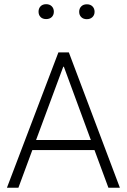

<svg xmlns="http://www.w3.org/2000/svg" viewBox="-20 -887 602 907"><path d="M492.2 0 426.3 -178.2H132.8L66.9 0H12.7L255.9 -639.6H305.2L546.4 0ZM278.8 -571.8 150.4 -225.6H409.2L281.7 -571.8ZM416.7 -806.2Q406.7 -796.4 390.1 -796.4Q373.5 -796.4 363.8 -806.2Q354 -815.9 354 -831.3Q354 -846.7 363.8 -856.7Q373.5 -866.7 390.4 -866.7Q407.2 -866.7 417 -856.7Q426.8 -846.7 426.8 -831.3Q426.8 -815.9 416.7 -806.2ZM234.4 -831.8Q234.4 -816.4 224.6 -806.6Q214.8 -796.9 198 -796.9Q181.2 -796.9 171.6 -806.6Q162.1 -816.4 162.1 -831.8Q162.1 -847.2 171.6 -857.2Q181.2 -867.2 198 -867.2Q214.8 -867.2 224.6 -857.2Q234.4 -847.2 234.4 -831.8Z"/></svg>

Font: Yantramanav Light
Style: Regular
Weight: 300
Version: Version 1.001;PS 1.0;hotconv 1.0.72;makeotf.lib2.5.5900; ttf